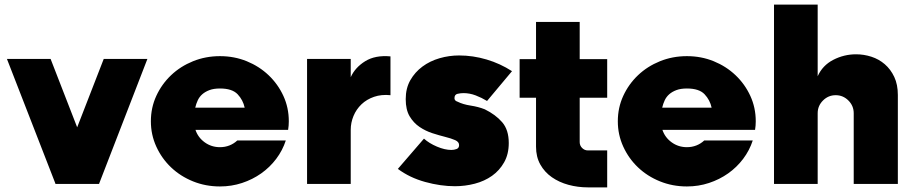

<svg xmlns="http://www.w3.org/2000/svg" viewBox="-20 -796 3953 831"><path d="M219 0 220 -1 10 -541H199L314 -245L429 -541H618L409 -1V0Z M932 -159Q954 -159 973 -166.5Q992 -174 1007 -188H1217Q1203 -145 1175.5 -108.5Q1148 -72 1110.5 -45.5Q1073 -19 1027.5 -4Q982 11 932 11Q870 11 815.5 -11Q761 -33 720.5 -71.5Q680 -110 656.5 -161.5Q633 -213 633 -271Q633 -330 656.5 -381Q680 -432 720.5 -470.5Q761 -509 815.5 -531Q870 -553 932 -553Q994 -553 1048 -531Q1102 -509 1142.5 -470.5Q1183 -432 1206.5 -381Q1230 -330 1230 -271Q1230 -252 1227 -234H826Q837 -201 866 -180Q895 -159 932 -159ZM932 -413Q905 -413 886.5 -406Q868 -399 855.5 -388Q843 -377 836 -362Q829 -347 825 -330H1039Q1032 -363 1008.5 -388Q985 -413 932 -413Z M1498 0H1309V-541H1498V-462Q1517 -504 1560.5 -531Q1604 -558 1670 -552V-384Q1631 -388 1599 -377Q1567 -366 1544.5 -344.5Q1522 -323 1510 -294Q1498 -265 1498 -234Z M2182 -177Q2182 -129 2162 -93.5Q2142 -58 2109.5 -35Q2077 -12 2035 -1Q1993 10 1949 10Q1887 10 1820 -8.5Q1753 -27 1702 -65L1815 -196Q1837 -176 1871 -161.5Q1905 -147 1934 -147Q1945 -147 1956 -151Q1967 -155 1967 -168Q1967 -182 1950 -189.5Q1933 -197 1907 -203.5Q1881 -210 1851.5 -219.5Q1822 -229 1796 -246.5Q1770 -264 1753 -292.5Q1736 -321 1736 -367Q1736 -414 1756 -449Q1776 -484 1808.5 -508Q1841 -532 1882.5 -544Q1924 -556 1967 -556Q2027 -556 2086 -538.5Q2145 -521 2196 -488L2088 -359Q2065 -373 2039 -383Q2013 -393 1986 -393Q1974 -393 1960.5 -390Q1947 -387 1947 -371Q1947 -360 1960 -356Q1984 -344 2017 -339Q2050 -334 2078 -323Q2125 -300 2153.5 -267Q2182 -234 2182 -177Z M2489 -701V-540H2608V-373H2489V-181Q2489 -166 2499.5 -155.5Q2510 -145 2524 -145H2608V15H2525Q2481 15 2440.5 4Q2400 -7 2368.5 -29Q2337 -51 2318.5 -84Q2300 -117 2300 -161V-373H2229V-540H2300V-701Z M2953 -159Q2975 -159 2994 -166.5Q3013 -174 3028 -188H3238Q3224 -145 3196.5 -108.5Q3169 -72 3131.5 -45.5Q3094 -19 3048.5 -4Q3003 11 2953 11Q2891 11 2836.5 -11Q2782 -33 2741.5 -71.5Q2701 -110 2677.5 -161.5Q2654 -213 2654 -271Q2654 -330 2677.5 -381Q2701 -432 2741.5 -470.5Q2782 -509 2836.5 -531Q2891 -553 2953 -553Q3015 -553 3069 -531Q3123 -509 3163.5 -470.5Q3204 -432 3227.5 -381Q3251 -330 3251 -271Q3251 -252 3248 -234H2847Q2858 -201 2887 -180Q2916 -159 2953 -159ZM2953 -413Q2926 -413 2907.5 -406Q2889 -399 2876.5 -388Q2864 -377 2857 -362Q2850 -347 2846 -330H3060Q3053 -363 3029.5 -388Q3006 -413 2953 -413Z M3330 0V-776H3519V-466Q3540 -513 3586.5 -537Q3633 -561 3685 -561Q3719 -561 3751.5 -550.5Q3784 -540 3809.5 -518Q3835 -496 3850.5 -463Q3866 -430 3866 -385V0H3675V-306Q3675 -338 3652 -361Q3629 -384 3597 -384Q3565 -384 3542 -361Q3519 -338 3519 -306V0Z"/></svg>

Font: Afrihost Sans Black
Style: Regular
Weight: 900
Foundry: https://www.afrihost.com
Version: Version 1.000